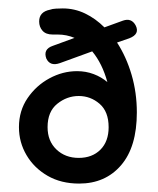

<svg xmlns="http://www.w3.org/2000/svg" viewBox="-20 -426 375 456"><path d="M168 10Q125 10 93 -8.5Q61 -27 43 -57.5Q25 -88 25 -124Q25 -163 45.5 -193Q66 -223 97.5 -240Q129 -257 163 -257Q184 -257 202.5 -250Q221 -243 235 -231Q223 -275 199 -304L122 -276Q99 -268 90 -287Q82 -309 105 -317L157 -336Q138 -344 117 -344H105Q89 -344 81 -353Q73 -362 73 -375Q73 -398 99 -403Q104 -405 113 -405.5Q122 -406 129 -406Q157 -406 182 -394Q207 -382 228 -361L272 -377Q292 -384 302 -366Q313 -345 287 -335L258 -325Q280 -291 292.5 -248.5Q305 -206 305 -159Q305 -77 267.5 -33.5Q230 10 168 10ZM167 -51Q199 -51 218.5 -70.5Q238 -90 238 -124Q238 -161 216.5 -179.5Q195 -198 167 -198Q139 -198 116 -179.5Q93 -161 93 -124Q93 -91 114 -71Q135 -51 167 -51Z"/></svg>

Font: Dongle
Style: Regular
Weight: 400
Designer: Yanghee Ryu
Foundry: Yanghee Ryu
Version: Version 2.000